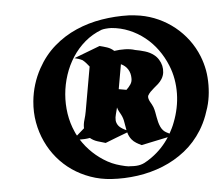

<svg xmlns="http://www.w3.org/2000/svg" viewBox="-52 -780 982 857"><g transform="rotate(5 439.0 -351.0)"><path d="M490.7 -717.3Q503.4 -718.8 516.4 -719.7Q529.3 -720.7 542 -720.7Q585 -720.7 626.2 -710Q667.5 -699.2 704.3 -679Q741.2 -658.7 772.5 -629.4Q803.7 -600.1 826.7 -563Q835.4 -548.8 842.8 -533.7Q850.1 -518.6 856 -502.9Q866.7 -473.6 872.6 -438.5Q878.4 -403.3 877.9 -372.1Q877.9 -356 875.7 -337.9Q873.5 -319.8 870.1 -301.5Q866.7 -283.2 861.6 -265.6Q856.4 -248 850.6 -233.4Q827.6 -176.3 788.6 -132.3Q749.5 -88.4 699.7 -57.4Q649.9 -26.4 592.8 -7.8Q535.6 10.7 477.5 17.1Q428.7 22.5 382.8 14.6Q336.9 6.8 296.4 -11.7Q255.9 -30.3 221.7 -59.1Q187.5 -87.9 161.9 -124.8Q136.2 -161.6 120.1 -205.3Q104 -249 100.1 -298.3Q94.2 -375 118.7 -447.3Q139.6 -508.8 177.5 -555.4Q215.3 -602.1 264.9 -635Q314.5 -668 372.3 -688.2Q430.2 -708.5 490.7 -717.3ZM418.5 -654.3Q411.6 -653.3 405.5 -652.1Q399.4 -650.9 392.6 -648.9Q388.2 -647.9 384 -646.2Q379.9 -644.5 375.5 -642.6Q336.9 -619.6 309.3 -586.2Q281.7 -552.7 264.9 -512.9Q248 -473.1 241.7 -429.2Q235.4 -385.3 239.3 -341.6Q243.2 -297.9 257.3 -256.1Q271.5 -214.4 295.4 -179.2Q301.3 -169.9 307.6 -162.6L335.9 -197.8Q332 -215.8 334.5 -235.4Q336.9 -254.9 336.9 -273.4V-474.6Q328.6 -481.9 320.8 -488.3Q313 -494.6 303.2 -500Q293.5 -502.9 284.7 -504.2Q275.9 -505.4 266.1 -505.9L373 -569.8Q390.1 -568.8 407.7 -566.2Q425.3 -563.5 440.4 -553.7Q463.4 -561.5 488 -565.2Q512.7 -568.8 532.7 -565.9Q554.2 -565.9 577.4 -563.2Q600.6 -560.5 619.6 -550.3Q632.8 -543.5 643.3 -531.7Q653.8 -520 659.7 -506.1Q665.5 -492.2 666.3 -476.8Q667 -461.4 661.1 -446.8Q655.8 -434.1 647.7 -423.6Q639.6 -413.1 630.9 -403.3Q624 -395 617.9 -386.2Q611.8 -377.4 608.4 -366.7Q608.4 -359.4 611.6 -353.3Q614.7 -347.2 619.1 -341.6Q623.5 -335.9 628.2 -330.6Q632.8 -325.2 636.2 -319.3Q642.1 -309.1 646.2 -298.1Q650.4 -287.1 654.3 -276.1Q658.2 -265.1 663.1 -254.4Q668 -243.7 674.8 -233.9Q687 -216.8 705.1 -211.4L718.3 -207.5Q722.7 -220.2 726.3 -232.9Q730 -245.6 732.4 -259.3Q738.8 -291 739.7 -323.7Q740.7 -356.4 735.6 -388.7Q730.5 -420.9 719.5 -451.4Q708.5 -481.9 690.9 -509.8Q668.9 -544.9 639.4 -573.5Q609.9 -602.1 574.5 -621.3Q539.1 -640.6 499.5 -649.4Q460 -658.2 418.5 -654.3ZM365.7 -157.2Q354 -152.8 343.5 -150.4Q333 -147.9 321.3 -146Q348.1 -116.7 381.6 -94.7Q415 -72.8 453.1 -59.6Q473.6 -52.7 492.9 -49.8Q512.2 -46.9 534.2 -45.9H545.9Q547.4 -45.9 549.8 -46.1Q552.2 -46.4 554.7 -46.9Q563 -47.9 571.8 -49.1Q580.6 -50.3 583 -51.3Q603 -56.2 617.4 -66.9Q631.8 -77.6 647.9 -94.2Q668.9 -115.7 684.8 -139.9Q700.7 -164.1 711.9 -190.9L598.6 -145.5Q585.9 -148.9 573.5 -153.8Q561 -158.7 550.8 -167.5Q537.6 -179.2 529.8 -196.3Q506.3 -182.6 483.6 -168.9Q460.9 -155.3 438 -141.1Q420.4 -142.6 401.1 -145.3Q381.8 -147.9 365.7 -157.2ZM484.4 -385.3H509.8Q519 -397.5 524.9 -410.9Q530.8 -424.3 527.3 -439.9Q523.4 -461.4 509.8 -476.6Q496.1 -491.7 475.1 -497.1V-385.3ZM517.6 -208Q519.5 -207 521.5 -206.8Q523.4 -206.5 525.4 -206.1Q518.6 -223.1 512.9 -240.5Q507.3 -257.8 496.1 -272.5Q490.7 -279.3 484.6 -286.9Q478.5 -294.4 474.6 -303.2Q473.6 -287.1 472.2 -272.5Q470.7 -257.8 473.6 -245.6Q476.6 -233.4 486.3 -223.9Q496.1 -214.4 517.6 -208Z"/></g></svg>

Font: Autopia Bold Italic
Style: Bold Italic
Weight: 700
Italic angle: -104°
Designer: Antoine Gelgon
Foundry: Antoine Gelgon
Version: V.1.0